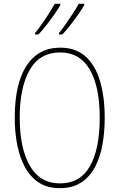

<svg xmlns="http://www.w3.org/2000/svg" viewBox="-20 -1066 624 1003"><path d="M527 -451Q527 -376 515 -309.5Q503 -243 475.5 -192Q448 -141 403 -112Q358 -83 293 -83Q227 -83 182 -113Q137 -143 109.5 -194.5Q82 -246 69.5 -312Q57 -378 57 -451Q57 -628 118.5 -722.5Q180 -817 295 -817Q376 -817 427 -771Q478 -725 502.5 -642.5Q527 -560 527 -451ZM83 -451Q83 -292 136 -200Q189 -108 293 -108Q399 -108 450 -198Q501 -288 501 -451Q501 -615 448.5 -703.5Q396 -792 295 -792Q187 -792 135 -700.5Q83 -609 83 -451ZM420 -1039Q410 -1021 390.5 -993Q371 -965 348 -935.5Q325 -906 306 -886H288V-893Q305 -914 325 -942.5Q345 -971 363 -999Q381 -1027 391 -1046H420ZM295 -1039Q285 -1021 265.5 -993Q246 -965 223 -935.5Q200 -906 181 -886H163V-893Q181 -915 201 -943.5Q221 -972 238 -999.5Q255 -1027 266 -1046H295Z"/></svg>

Font: Noto Sans Telugu UI Condensed Thin
Style: Regular
Weight: 100
Width: 3
Designer: Jelle Bosma - Monotype Design Team
Foundry: Monotype Imaging Inc.
Version: Version 2.005; ttfautohint (v1.8.4.7-5d5b)